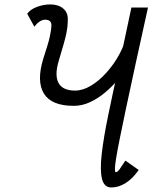

<svg xmlns="http://www.w3.org/2000/svg" viewBox="-20 -834 689 868"><path d="M509 -469Q484 -440 452.8 -414Q421.5 -388 386.2 -371.8Q351 -355.5 313.5 -355.5Q212.5 -355.5 178.5 -411Q144.5 -466.5 175.5 -568Q187.5 -606 194.8 -629.5Q202 -653 205.2 -668.5Q208.5 -684 210.2 -695.8Q212 -707.5 212.5 -721Q212 -734 204.2 -739.5Q196.5 -745 184 -745Q172 -745 159 -736.5Q146 -728 135.5 -713L103 -772Q117 -791.5 147 -802.8Q177 -814 207 -814Q243.5 -814 265.2 -796Q287 -778 286.5 -747Q286.5 -732 285.2 -717.5Q284 -703 280.2 -684Q276.5 -665 268 -635.5Q259.5 -606 246 -560.5Q226 -495 244.2 -459.8Q262.5 -424.5 319.5 -424.5Q354.5 -424.5 391.8 -447Q429 -469.5 462.2 -506.8Q495.5 -544 519.8 -589Q544 -634 553.5 -679ZM483.5 13.5Q450.5 13.5 441 -25.8Q431.5 -65 439.8 -137.5Q448 -210 468.8 -311Q489.5 -412 517 -535.5Q544.5 -659 574 -800H649Q616.5 -652.5 591.8 -539.8Q567 -427 549.8 -344.5Q532.5 -262 521.2 -206.2Q510 -150.5 504.8 -117.5Q499.5 -84.5 499.5 -70Q499.5 -55.5 503.5 -55.5Q511.5 -55.5 522.2 -71.2Q533 -87 547 -108L607 -65.5Q578.5 -25 547 -5.8Q515.5 13.5 483.5 13.5Z"/></svg>

Font: Victor Mono Thin
Style: Italic
Weight: 100
Italic angle: -12°
Monospace: yes
Designer: Rune Bjørnerås
Version: Version 1.561;gftools[0.9.30]